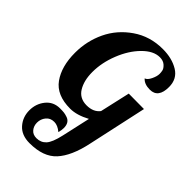

<svg xmlns="http://www.w3.org/2000/svg" viewBox="-282 -842 1142 1142"><g transform="rotate(45 289.0 -271.5)"><path d="M417 -419 546 -418 464 -42Q437 83 380.5 145Q324 207 208 207Q141 207 105 166.5Q69 126 69 69Q69 14 102 -27Q135 -68 191 -68Q211 -68 224 -66.5Q237 -65 254 -59Q271 -53 280 -38.5Q289 -24 289 -1Q289 16 283 39Q252 13 223 13Q190 13 171.5 36Q153 59 153 89Q153 117 169.5 137Q186 157 216 157Q253 157 276.5 131.5Q300 106 316 34L356 -145Q289 -109 234 -109Q120 -109 69.5 -179.5Q19 -250 19 -365Q19 -463 60 -549.5Q101 -636 183.5 -693Q266 -750 373 -750Q451 -750 505 -717Q559 -684 559 -616Q559 -524 489 -524Q442 -524 420 -550Q437 -555 450.5 -583Q464 -611 464 -632Q464 -645 461 -658.5Q458 -672 441 -687.5Q424 -703 395 -703Q342 -703 289.5 -650Q237 -597 205 -516Q173 -435 173 -357Q173 -285 201.5 -238.5Q230 -192 289 -192Q346 -192 374 -229Z"/></g></svg>

Font: Lobster 1.4
Style: Regular
Weight: 400
Designer: Pablo Impallari
Foundry: Pablo Impallari. www.impallari.com
Version: Version 1.4